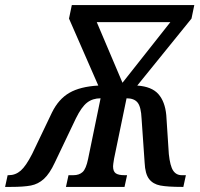

<svg xmlns="http://www.w3.org/2000/svg" viewBox="-62 -734 786 754"><path d="M-32 -46H-28Q-1 -46 19.5 -64Q40 -82 64 -129L142 -292Q168 -345 210.5 -369.5Q253 -394 324 -398L209 -661L220 -714H701L690 -661L477 -398Q534 -394 560 -364.5Q586 -335 591 -282L601 -129Q606 -82 618 -64Q630 -46 652 -46H668L658 0H653Q596 0 567.5 -5.5Q539 -11 523.5 -31Q508 -51 506 -95L494 -268Q492 -314 478.5 -331Q465 -348 435 -348L386 -111Q382 -87 382 -81Q382 -61 392.5 -53.5Q403 -46 427 -46H437L427 0H197L207 -46H226Q249 -46 262.5 -58.5Q276 -71 284 -110L333 -348Q302 -348 280 -331Q258 -314 236 -269L153 -95Q133 -52 110.5 -31.5Q88 -11 59.5 -5.5Q31 0 -19 0H-42ZM607 -647H318L419 -409Z"/></svg>

Font: Noto Serif CondSemiBold
Style: Italic
Weight: 600
Width: 3
Italic angle: -12°
Designer: Monotype Design Team
Foundry: Monotype Imaging Inc.
Version: Version 1.001